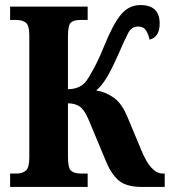

<svg xmlns="http://www.w3.org/2000/svg" viewBox="-20 -740 675 760"><path d="M20 0H327V-53H300Q275 -53 262 -63.5Q249 -74 249 -118V-331Q276 -331 294.5 -319Q313 -307 330 -268L401 -98Q420 -52 449.5 -26Q479 0 543 0H632V-53H625Q577 -53 540 -144L487 -271Q464 -329 431.5 -352.5Q399 -376 361 -382Q382 -400 401 -430.5Q420 -461 448 -524Q474 -584 487.5 -609.5Q501 -635 527 -635Q548 -635 558 -619.5Q568 -604 572 -583Q612 -593 612 -647Q612 -720 536 -720Q490 -720 458.5 -682Q427 -644 392 -557Q370 -503 350 -466.5Q330 -430 319 -416Q294 -387 249 -387V-596Q249 -640 260.5 -650.5Q272 -661 298 -661H327V-714H20V-661H45Q68 -661 82 -650.5Q96 -640 96 -600V-116Q96 -76 82 -64.5Q68 -53 45 -53H20Z"/></svg>

Font: Noto Serif ExtraCondensed Extra
Style: Regular
Weight: 800
Width: 3
Designer: Monotype Design Team
Foundry: Monotype Imaging Inc.
Version: Version 1.002